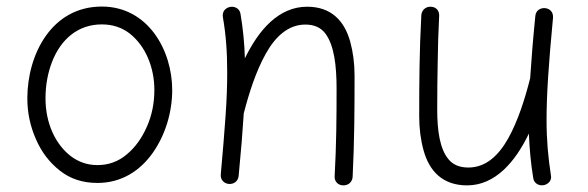

<svg xmlns="http://www.w3.org/2000/svg" viewBox="-20 -536 1784 583"><path d="M289.1 -516.1C136.7 -516.1 63 -370.6 63 -237.3C63 -193.8 71.8 -152.8 88.9 -113.8C106 -74.2 130.4 -42.5 162.1 -17.6C193.8 7.3 231.4 19.5 275.9 19.5C348.1 19.5 404.8 -16.6 443.8 -71.8C482.4 -126.5 502.9 -195.8 502.9 -262.7C502.9 -382.8 429.7 -516.1 289.1 -516.1ZM289.1 -461.9C321.8 -461.9 350.1 -452.6 374 -434.1C421.4 -396.5 448.7 -332.5 448.7 -262.7C448.7 -223.1 441.4 -186.5 426.3 -151.9C411.1 -117.2 391.1 -88.9 365.2 -67.4C339.4 -45.4 309.6 -34.7 275.9 -34.7C245.6 -34.7 218.8 -43.9 194.8 -62C147.5 -98.6 118.2 -162.6 118.2 -237.3C118.2 -277.3 125 -314.5 138.2 -348.6C165 -417 216.8 -461.9 289.1 -461.9Z M650.4 -6.8C648.9 11.2 661.1 21 674.3 22.5C688 23.9 702.6 16.1 704.6 -1.5C711.9 -76.2 716.8 -138.2 720.2 -192.4L720.7 -193.8C736.3 -253.9 757.3 -319.8 787.1 -373C816.4 -425.8 856 -461.4 907.2 -461.4C933.6 -461.4 953.6 -452.6 967.3 -435.1C994.6 -399.4 1002 -337.4 1002 -266.6C1002 -180.2 1001.5 -98.1 996.1 0C995.6 14.2 1005.4 26.9 1022.9 26.9C1040 26.9 1050.3 14.2 1050.8 0.5C1056.2 -108.4 1056.6 -206.1 1056.6 -306.2C1056.6 -342.8 1052.2 -377.4 1043.5 -409.2C1025.9 -473.1 985.4 -515.6 912.6 -515.6C825.7 -515.6 765.1 -444.3 723.6 -358.9C722.2 -406.2 717.8 -448.7 710.4 -493.2C708 -511.2 690.9 -518.1 676.8 -514.6C664.6 -511.2 654.3 -501.5 656.7 -484.4C666 -430.2 669.9 -379.9 669.9 -315.9C669.9 -277.8 668.5 -234.4 665 -185.1C661.6 -135.7 656.7 -76.7 650.4 -6.8Z M1659.2 -481.9C1660.6 -500 1648.9 -509.8 1635.7 -511.2C1621.6 -512.7 1606.9 -504.9 1605.5 -487.3C1598.1 -413.6 1593.3 -351.6 1589.8 -298.3C1589.4 -297.4 1589.4 -296.4 1588.9 -294.9C1573.7 -234.9 1552.7 -168.9 1523.4 -116.2C1493.7 -63 1454.6 -27.3 1402.3 -27.3C1376.5 -27.3 1356.4 -35.2 1342.8 -51.3C1315.4 -83 1307.6 -139.2 1307.6 -203.6C1307.6 -255.9 1308.1 -304.2 1309.1 -348.6C1309.6 -393.1 1311 -439.5 1313.5 -488.3C1314 -503.4 1304.7 -515.6 1286.6 -515.6C1270.5 -515.6 1259.8 -502.9 1259.3 -489.3C1253.4 -380.4 1252.9 -283.7 1252.9 -182.6C1252.9 -146 1257.3 -111.3 1266.1 -79.6C1283.7 -15.6 1324.7 26.9 1398.4 26.9C1483.9 26.9 1544.9 -44.9 1585.9 -130.4C1587.9 -83 1591.8 -40 1599.1 4.4C1601.6 22.5 1618.7 29.3 1632.8 25.9C1645 22.5 1656.2 12.2 1652.8 -3.9C1644.5 -58.1 1639.6 -108.9 1639.6 -172.9C1639.6 -248.5 1646 -342.8 1659.2 -481.9Z"/></svg>

Font: Mikhak Light
Style: Regular
Weight: 300
Designer: Amin Abedi
Version: Version 3.2